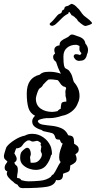

<svg xmlns="http://www.w3.org/2000/svg" viewBox="-96 -639 494 990"><path d="M20 331Q10 331 4 326Q-2 321 -5 314Q-12 311 -17.5 307.5Q-23 304 -27 299Q-39 291 -50 278.5Q-61 266 -61 256Q-61 253 -60 250Q-59 247 -58 245Q-72 240 -72 226Q-72 214 -64 204L-61 200Q-58 195 -58 195Q-58 194 -58.5 193.5Q-59 193 -59 192Q-66 187 -71 181.5Q-76 176 -76 166Q-76 162 -73 151Q-70 140 -66.5 129.5Q-63 119 -61 117Q-48 100 -20.5 82.5Q7 65 33 60Q48 51 70 51Q101 51 126.5 68.5Q152 86 164 113Q168 122 169 129Q170 134 171 140Q172 146 172 151Q172 159 167 162Q161 189 142.5 213Q124 237 87 237Q72 237 53.5 230.5Q35 224 21.5 210.5Q8 197 8 176Q8 153 15 144Q22 135 35 126Q40 123 44 123Q53 123 58 133Q63 143 63 154Q63 159 61 165L59 170V172Q59 176 60.5 186Q62 196 62 200H77Q95 200 107.5 185.5Q120 171 120 158Q120 152 117 148Q114 142 114 138Q114 133 115.5 127.5Q117 122 117 117V115Q110 107 116 99Q102 87 94 87Q89 88 83.5 89.5Q78 91 73 91Q69 91 65 89Q61 87 57 85Q54 85 51 85Q48 85 45 86Q29 95 20.5 109Q12 123 -8 126Q-10 126 -10.5 125.5Q-11 125 -12 125Q-17 136 -22 152Q-20 156 -19 157L-16 162Q-14 166 -12 170.5Q-10 175 -10 180Q-10 191 -18 196L-22 199Q-19 210 -11.5 214.5Q-4 219 -4 239Q-4 247 -7 262Q-9 277 -7 279Q2 279 6.5 282Q11 285 14 290Q35 296 50 296Q77 296 110 293Q143 290 166 273Q171 263 179 260Q189 247 198 228Q207 209 217 196L214 193Q209 185 209 171Q209 154 215 135Q221 116 226 104L228 101H227Q224 101 220.5 97.5Q217 94 212 81H210Q196 81 192.5 76.5Q189 72 187.5 65.5Q186 59 181 53Q176 47 159 44Q152 42 144.5 41Q137 40 127 37Q124 36 122 34Q120 32 118 31Q99 26 84.5 15.5Q70 5 70 -13Q70 -22 74.5 -29.5Q79 -37 85 -42Q59 -55 50.5 -83Q42 -111 42 -157Q42 -238 109 -254Q115 -261 126.5 -265Q138 -269 160 -269Q187 -269 215 -260L218 -259Q209 -276 202.5 -292.5Q196 -309 193 -320Q186 -325 182 -331Q178 -337 178 -346Q178 -356 188 -363L187 -366Q184 -374 184 -380Q184 -402 211 -405V-406Q211 -421 221 -429Q231 -437 244 -442.5Q257 -448 265 -457Q269 -461 275 -461Q282 -461 290 -457.5Q298 -454 305 -452Q341 -442 344 -415Q350 -408 354 -399.5Q358 -391 358 -381Q358 -369 352 -357Q350 -344 342 -335Q334 -326 319 -326H317Q316 -326 315 -325.5Q314 -325 313 -325Q300 -325 292 -333.5Q284 -342 284 -349Q284 -354 288.5 -357.5Q293 -361 303 -359L312 -357L316 -355Q319 -357 321 -359.5Q323 -362 324 -365L323 -366Q314 -375 313.5 -383.5Q313 -392 314 -402Q310 -404 305 -406Q300 -408 295 -408Q268 -408 249.5 -392.5Q231 -377 231 -348Q231 -314 234 -301.5Q237 -289 242 -286.5Q247 -284 254.5 -279.5Q262 -275 271 -258Q276 -248 278.5 -237Q281 -226 285 -216Q298 -202 306 -184Q314 -166 314 -144Q314 -125 306 -109Q297 -82 273.5 -64Q250 -46 224 -42Q190 -30 160 -30H144Q140 -30 129 -28Q118 -26 108.5 -22.5Q99 -19 99 -13Q104 0 124 3.5Q144 7 170 9.5Q196 12 219 21.5Q242 31 254 55Q257 59 257 59Q277 60 281.5 69.5Q286 79 286 96V102Q295 107 302.5 113.5Q310 120 310 132Q310 141 305 146.5Q300 152 293 156V157Q299 170 299 180Q299 191 291.5 198.5Q284 206 267 214H266V219Q266 236 261 242Q256 248 248 250Q240 252 229 257V260Q229 290 205 290Q202 290 199 290Q196 290 193 289Q186 317 146 324Q106 331 20 331ZM174 -62Q181 -62 188 -63.5Q195 -65 201 -66Q204 -71 209 -74Q213 -77 217 -78Q218 -95 220.5 -105Q223 -115 246 -115V-116Q246 -121 246 -124.5Q246 -128 245 -132Q244 -136 242.5 -141Q241 -146 242 -153Q241 -156 241 -164Q241 -174 245 -183Q244 -191 236 -192Q228 -193 219 -203Q213 -211 209.5 -216.5Q206 -222 201 -226Q173 -231 154 -229Q146 -223 140 -216.5Q134 -210 126 -202Q122 -191 108 -183Q104 -180 99.5 -169Q95 -158 92 -146.5Q89 -135 89 -130Q89 -97 113 -79.5Q137 -62 174 -62ZM343 -505Q339 -505 327 -513.5Q315 -522 313 -525Q310 -528 308 -529Q306 -530 304 -534Q301 -541 297.5 -543Q294 -545 290 -550Q288 -553 286 -553Q284 -553 283 -555Q283 -556 282.5 -556.5Q282 -557 282 -557Q278 -559 275 -559.5Q272 -560 270 -566Q267 -569 265 -573.5Q263 -578 258 -576Q258 -569 253 -567Q248 -565 241 -560L234 -555Q231 -553 225.5 -547.5Q220 -542 217 -539Q196 -518 189.5 -513Q183 -508 175 -506H172Q165 -506 161.5 -511Q158 -516 163 -520Q174 -529 180.5 -537Q187 -545 200 -560Q205 -566 212.5 -568.5Q220 -571 221 -574L225 -585Q228 -587 231.5 -589Q235 -591 235 -592Q236 -601 240 -604Q244 -607 255 -609Q257 -610 264 -614.5Q271 -619 273 -619Q276 -619 280 -617Q288 -614 294 -608Q296 -607 297.5 -605Q299 -603 301 -601Q312 -592 319.5 -580Q327 -568 337 -558Q346 -550 355 -544Q364 -538 376 -525Q378 -523 378 -520Q380 -516 364.5 -510.5Q349 -505 343 -505Z"/></svg>

Font: Are You Serious
Style: Regular
Weight: 400
Designer: Robert E. Leuschke
Foundry: Robert E. Leuschke
Version: Version 1.100